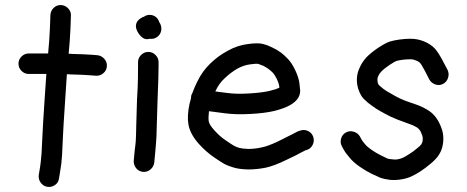

<svg xmlns="http://www.w3.org/2000/svg" viewBox="-20 -679 1844 758"><path d="M53 -427.5C53 -416.5 57 -407 65 -399C73 -391 82.7 -387 94 -387H163C161 -357 158.7 -323 156 -285C151.3 -215.7 148.3 -165 147 -133C145.7 -102.3 144.7 -82.3 144 -73C143.3 -63 142.3 -52.3 141 -41C139.7 -29 138 -17.3 136 -6L133 12C131.7 23.3 134.3 33.5 141 42.5C147.7 51.5 156.3 56.8 167 58.5C177.7 60.2 187.7 57.8 197 51.5C206.3 45.2 211.7 36.3 213 25L216 7C218 -5.7 220 -18.7 222 -32C223.3 -44.7 224.3 -56.2 225 -66.5C225.7 -76.8 226.7 -98 228 -130C229.3 -161.3 232.3 -211.3 237 -280C239.7 -320 242 -355.3 244 -386C250.7 -386 257.3 -385.7 264 -385C293.3 -384.3 316.3 -383.3 333 -382L359 -380C369.7 -379.3 379.3 -382.7 388 -390C396.7 -397.3 401.3 -406.5 402 -417.5C402.7 -428.5 399.3 -438.2 392 -446.5C384.7 -454.8 375.7 -459.7 365 -461L339 -463C321 -464.3 297 -465.3 267 -466C261.7 -466.7 256.3 -467 251 -467C254.3 -500.3 256.7 -532.3 258 -563L260 -617C260.7 -627.7 257.2 -637.2 249.5 -645.5C241.8 -653.8 232.5 -658.3 221.5 -659C210.5 -659.7 200.8 -656.2 192.5 -648.5C184.2 -640.8 179.7 -631.3 179 -620L177 -566C175.7 -535.3 173.3 -502.7 170 -468H165H94C82.7 -468 73 -464 65 -456C57 -448 53 -438.5 53 -427.5Z M524 -597C513.3 -583 514.2 -566.7 526.5 -548C538.8 -529.3 552.3 -521.7 567 -525C567.7 -525 569 -525.3 571 -526C585.7 -524 598 -528.7 608 -540C614 -547.3 617 -555.8 617 -565.5C617 -575.2 614.3 -583.7 609 -591C603.7 -607.7 592.7 -617.3 576 -620C566 -621.3 556.7 -619 548 -613C539.3 -610.3 531.3 -605 524 -597ZM565.5 -474C554.5 -474 545 -470 537 -462C529 -454 525 -444.7 525 -434V-416C525 -405.3 524.8 -389 524.5 -367C524.2 -345 523 -318.7 521 -288C519.7 -256.7 518.7 -223 518 -187C517.3 -152.3 516.7 -130.7 516 -122C515.3 -112.7 514 -101 512 -87C510.7 -73 509.7 -62.3 509 -55L508 -45C507.3 -33.7 510.5 -23.7 517.5 -15C524.5 -6.3 533.5 -1.5 544.5 -0.5C555.5 0.5 565.3 -2.7 574 -10C582.7 -17.3 587.7 -26.3 589 -37L590 -48C590.7 -54.7 591.7 -65 593 -79C594.3 -93 595.3 -105 596 -115C597.3 -125.7 598.3 -149 599 -185C599.7 -220.3 600.7 -253.3 602 -284C603.3 -315.3 604.3 -342.2 605 -364.5C605.7 -386.8 606 -404 606 -416V-434C606 -444.7 602 -454 594 -462C586 -470 576.5 -474 565.5 -474Z M830 -318C830 -318.7 830.3 -319.3 831 -320C840.3 -340 852.3 -356.7 867 -370C882.3 -384.7 899 -397.3 917 -408C934.3 -417.3 951.3 -423 968 -425C983.3 -427 993.7 -427.7 999 -427C1005 -425 1012 -422.3 1020 -419C1028.7 -414.3 1035.7 -410 1041 -406C1046.3 -402 1052 -397 1058 -391C1062.7 -385.7 1067.7 -377.7 1073 -367C1078.3 -355.7 1081.3 -347 1082 -341C1082 -338.3 1082.3 -335.7 1083 -333C1073.7 -328.3 1060.7 -324 1044 -320C1023.3 -315.3 996.2 -312 962.5 -310C928.8 -308 900.3 -308.7 877 -312C858.3 -314.7 842.7 -316.7 830 -318ZM734 -291C732 -283.7 730 -276 728 -268C721.3 -236 720 -209 724 -187C728.7 -161.7 742.3 -136.3 765 -111C784.3 -89.7 804.3 -72 825 -58C844.3 -44.7 858.3 -35.7 867 -31C876.3 -26.3 887.7 -22 901 -18C915.7 -13.3 935 -10.7 959 -10C982.3 -10 1005.7 -12.3 1029 -17C1053 -22.3 1080.3 -32.7 1111 -48C1139.7 -61.3 1159 -71 1169 -77L1187 -86L1194 -88C1204 -92 1211.2 -99.2 1215.5 -109.5C1219.8 -119.8 1220 -130.2 1216 -140.5C1212 -150.8 1204.8 -158.2 1194.5 -162.5C1184.2 -166.8 1174 -167 1164 -163L1157 -161C1151.7 -158.3 1143.3 -154 1132 -148C1122 -143.3 1103.3 -134 1076 -120C1050.7 -108 1029.7 -100.3 1013 -97C995 -93 977.3 -91 960 -91C944 -91.7 932.3 -93 925 -95C916.3 -97.7 909.7 -100.3 905 -103C899.7 -105.7 888.3 -113 871 -125C855 -135.7 839.7 -149.3 825 -166C813 -179.3 806 -190.7 804 -200C802.7 -210 803 -223.3 805 -240C820.3 -238 840.7 -235.3 866 -232C894.7 -228 928.3 -227 967 -229C1005.7 -231 1037.7 -235 1063 -241C1089.7 -247.7 1111 -255.7 1127 -265C1153 -280.3 1165.7 -299.3 1165 -322C1164.3 -330 1163.3 -339.7 1162 -351C1160 -365.7 1154.7 -382.3 1146 -401C1137.3 -419.7 1127.7 -434.7 1117 -446C1107.7 -456 1098.3 -464.5 1089 -471.5C1079.7 -478.5 1068.7 -485 1056 -491C1042.7 -497.7 1030.7 -502.3 1020 -505C1006 -509 985.3 -509 958 -505C930.7 -501.7 904 -492.7 878 -478C853.3 -464.7 831 -448.3 811 -429C789.7 -409 772 -384.3 758 -355C751.3 -341.7 745.3 -327.7 740 -313L738 -309C735.3 -304.3 734 -298.3 734 -291Z M1729.5 -348C1739.2 -353.3 1745.7 -361.3 1749 -372C1752.3 -382.7 1751.7 -393 1747 -403L1730 -435C1717.3 -459.7 1706 -477.3 1696 -488C1685.3 -499.3 1671 -508.7 1653 -516C1636.3 -522.7 1619 -526 1601 -526C1587 -526 1572.7 -525 1558 -523C1543.3 -521 1530.3 -518.3 1519 -515C1507 -511 1491 -502.3 1471 -489C1451.7 -475.7 1436.7 -463.3 1426 -452C1414.7 -439.3 1406 -426 1400 -412C1393.3 -398 1389.7 -384 1389 -370C1388.3 -356 1390 -342.3 1394 -329C1398 -317 1402.3 -307.3 1407 -300C1411.7 -292.7 1420 -284 1432 -274C1442 -266 1453 -258 1465 -250C1475.7 -243.3 1487.3 -236.7 1500 -230C1514 -222 1530.3 -214.3 1549 -207C1566.3 -200.3 1581.7 -194.7 1595 -190C1605.7 -186.7 1616 -182 1626 -176C1632 -172 1637 -166.3 1641 -159C1645.7 -148.3 1648.3 -140.7 1649 -136C1649 -129.3 1648.7 -124 1648 -120C1647.3 -117.3 1646 -114 1644 -110C1640.7 -105.3 1634.7 -99.7 1626 -93C1616 -84.3 1606 -77 1596 -71C1586 -64.3 1577.3 -59.3 1570 -56C1564 -53.3 1557.3 -51.3 1550 -50C1543.3 -48.7 1536.3 -48.7 1529 -50C1519.7 -50.7 1513.3 -51.7 1510 -53C1505.3 -55 1496.3 -59.3 1483 -66C1471 -72 1458.7 -79.3 1446 -88C1435.3 -95.3 1427 -102.7 1421 -110C1414.3 -117.3 1409.7 -123.7 1407 -129L1401 -140C1395.7 -149.3 1387.5 -155.7 1376.5 -159C1365.5 -162.3 1355.2 -161.3 1345.5 -156C1335.8 -150.7 1329.5 -142.5 1326.5 -131.5C1323.5 -120.5 1324.7 -110.3 1330 -101L1336 -90C1341.3 -80 1349 -69.3 1359 -58C1369 -45.3 1382.7 -33 1400 -21C1415.3 -10.3 1431 -1 1447 7C1462.3 14.3 1474 19.7 1482 23C1491.3 26.3 1503.7 29 1519 31C1535 32.3 1550.3 31.7 1565 29C1578.3 27 1591 23.3 1603 18C1613.7 13.3 1625.7 6.7 1639 -2C1652.3 -10.7 1665.3 -20.3 1678 -31C1692.7 -43 1703.7 -54.3 1711 -65C1719 -77 1724.3 -89.3 1727 -102C1729.7 -113.3 1730.7 -126 1730 -140C1729.3 -156 1724 -174 1714 -194C1702.7 -216.7 1687.3 -233.7 1668 -245C1652.7 -254.3 1637 -261.7 1621 -267C1609 -271 1594.7 -276 1578 -282C1563.3 -288 1550.7 -294 1540 -300C1528 -306.7 1517 -313 1507 -319C1498.3 -324.3 1490.7 -330 1484 -336C1480 -339.3 1477 -342 1475 -344C1473.7 -346.7 1472.3 -349.7 1471 -353C1470.3 -357 1470 -361 1470 -365C1470 -369.7 1471.3 -374.7 1474 -380C1476 -385.3 1480 -391 1486 -397C1492 -403.7 1502.3 -412 1517 -422C1530.3 -430.7 1539.3 -436 1544 -438C1550.7 -440 1559 -441.7 1569 -443C1579.7 -444.3 1590.3 -445 1601 -445C1608.3 -445 1615.7 -443.3 1623 -440C1629.7 -437.3 1634.3 -434.7 1637 -432C1641.7 -427.3 1648.7 -416 1658 -398L1675 -365C1680.3 -355.7 1688.3 -349.2 1699 -345.5C1709.7 -341.8 1719.8 -342.7 1729.5 -348Z"/></svg>

Font: Ruji's Handwriting Font v.2.0
Style: Medium
Weight: 500
Version: Version 2.0